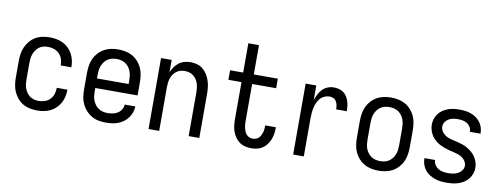

<svg xmlns="http://www.w3.org/2000/svg" viewBox="-61 -1056 3622 1386"><g transform="rotate(10 1750.0 -363.5)"><path d="M247 8Q221 8 194 2.5Q167 -3 144 -16.5Q121 -30 103.5 -50.5Q86 -71 75 -95.5Q64 -120 60 -146.5Q56 -173 56 -200V-320Q56 -347 60 -373.5Q64 -400 75 -424.5Q86 -449 103.5 -469.5Q121 -490 144 -503.5Q167 -517 194 -522.5Q221 -528 247 -528Q272 -528 297 -523.5Q322 -519 344.5 -508Q367 -497 385 -479.5Q403 -462 415 -440Q427 -418 432.5 -393.5Q438 -369 438 -344V-342H360V-343Q360 -366 353 -388Q346 -410 330 -426.5Q314 -443 292 -450.5Q270 -458 247 -458Q230 -458 213.5 -454Q197 -450 183 -440Q169 -430 159.5 -416Q150 -402 144 -386.5Q138 -371 136 -354Q134 -337 134 -320V-200Q134 -183 136 -166Q138 -149 144 -133.5Q150 -118 159.5 -104Q169 -90 183 -80Q197 -70 213.5 -66Q230 -62 247 -62Q270 -62 292 -69.5Q314 -77 330 -93.5Q346 -110 353 -132Q360 -154 360 -177V-178H438V-176Q438 -151 432.5 -126.5Q427 -102 415 -80Q403 -58 385 -40.5Q367 -23 344.5 -12Q322 -1 297 3.5Q272 8 247 8Z M752 8Q725 8 698 3Q671 -2 647.5 -15.5Q624 -29 605.5 -49.5Q587 -70 575.5 -94.5Q564 -119 560 -146Q556 -173 556 -200V-320Q556 -347 560 -374Q564 -401 575 -425.5Q586 -450 604.5 -470.5Q623 -491 646 -504Q669 -517 696 -522.5Q723 -528 750 -528Q777 -528 804 -522.5Q831 -517 854 -504Q877 -491 895.5 -470.5Q914 -450 925 -425.5Q936 -401 940 -374Q944 -347 944 -320V-225H634V-200Q634 -183 636 -166Q638 -149 644.5 -133Q651 -117 661.5 -103Q672 -89 686.5 -79.5Q701 -70 718 -66Q735 -62 752 -62Q771 -62 790.5 -66Q810 -70 826 -80Q842 -90 852.5 -107Q863 -124 864 -144H942Q941 -121 933.5 -99.5Q926 -78 912.5 -59.5Q899 -41 880.5 -27.5Q862 -14 841 -6Q820 2 797 5Q774 8 752 8ZM866 -295V-320Q866 -337 864 -354Q862 -371 856 -387Q850 -403 839.5 -417Q829 -431 815 -440.5Q801 -450 784 -454Q767 -458 750 -458Q733 -458 716 -454Q699 -450 685 -440.5Q671 -431 660.5 -417Q650 -403 644 -387Q638 -371 636 -354Q634 -337 634 -320V-295Z M1064 0V-520H1142V-429Q1150 -450 1163 -469Q1176 -488 1194.5 -502Q1213 -516 1235.5 -522Q1258 -528 1280 -528Q1305 -528 1329 -521Q1353 -514 1371.5 -498.5Q1390 -483 1403 -461.5Q1416 -440 1423.5 -416.5Q1431 -393 1433.5 -368.5Q1436 -344 1436 -320V0H1358V-320Q1358 -337 1356 -353.5Q1354 -370 1349 -385.5Q1344 -401 1334.5 -415Q1325 -429 1312 -439Q1299 -449 1283 -453.5Q1267 -458 1250 -458Q1233 -458 1217 -453.5Q1201 -449 1188 -439Q1175 -429 1165.5 -415Q1156 -401 1151 -385.5Q1146 -370 1144 -353.5Q1142 -337 1142 -320V0Z M1816 8Q1794 8 1771.5 2.5Q1749 -3 1730.5 -16.5Q1712 -30 1699 -49Q1686 -68 1678.5 -89.5Q1671 -111 1668.5 -133.5Q1666 -156 1666 -179V-450H1570V-520H1666V-735H1744V-520H1920V-450H1744V-179Q1744 -166 1745 -153Q1746 -140 1749 -127.5Q1752 -115 1757 -103Q1762 -91 1770.5 -81.5Q1779 -72 1791.5 -67Q1804 -62 1816 -62Q1828 -62 1839.5 -66Q1851 -70 1859.5 -78Q1868 -86 1873.5 -97Q1879 -108 1882.5 -119Q1886 -130 1887.5 -142Q1889 -154 1889 -166V-172H1967V-162Q1967 -141 1963 -119.5Q1959 -98 1951 -78.5Q1943 -59 1929.5 -41.5Q1916 -24 1898 -12.5Q1880 -1 1859 3.5Q1838 8 1816 8Z M2124 0V-520H2202V-412Q2209 -434 2219.5 -455Q2230 -476 2246 -493Q2262 -510 2284 -519Q2306 -528 2329 -528Q2348 -528 2366.5 -523.5Q2385 -519 2400 -508.5Q2415 -498 2425 -482Q2435 -466 2441 -448.5Q2447 -431 2449 -412.5Q2451 -394 2451 -375H2373Q2373 -390 2370.5 -404.5Q2368 -419 2360.5 -432Q2353 -445 2339.5 -451.5Q2326 -458 2311 -458Q2291 -458 2272.5 -449.5Q2254 -441 2241.5 -426Q2229 -411 2221 -392.5Q2213 -374 2209 -354.5Q2205 -335 2203.5 -315Q2202 -295 2202 -276V0Z M2750 8Q2723 8 2696 2.5Q2669 -3 2646 -16Q2623 -29 2604.5 -49.5Q2586 -70 2575 -94.5Q2564 -119 2560 -146Q2556 -173 2556 -200V-320Q2556 -347 2560 -374Q2564 -401 2575 -425.5Q2586 -450 2604.5 -470.5Q2623 -491 2646 -504Q2669 -517 2696 -522.5Q2723 -528 2750 -528Q2777 -528 2804 -522.5Q2831 -517 2854 -504Q2877 -491 2895.5 -470.5Q2914 -450 2925 -425.5Q2936 -401 2940 -374Q2944 -347 2944 -320V-200Q2944 -173 2940 -146Q2936 -119 2925 -94.5Q2914 -70 2895.5 -49.5Q2877 -29 2854 -16Q2831 -3 2804 2.5Q2777 8 2750 8ZM2750 -62Q2767 -62 2784 -66Q2801 -70 2815 -79.5Q2829 -89 2839.5 -103Q2850 -117 2856 -133Q2862 -149 2864 -166Q2866 -183 2866 -200V-320Q2866 -337 2864 -354Q2862 -371 2856 -387Q2850 -403 2839.5 -417Q2829 -431 2815 -440.5Q2801 -450 2784 -454Q2767 -458 2750 -458Q2733 -458 2716 -454Q2699 -450 2685 -440.5Q2671 -431 2660.5 -417Q2650 -403 2644 -387Q2638 -371 2636 -354Q2634 -337 2634 -320V-200Q2634 -183 2636 -166Q2638 -149 2644 -133Q2650 -117 2660.5 -103Q2671 -89 2685 -79.5Q2699 -70 2716 -66Q2733 -62 2750 -62Z M3249 8Q3227 8 3205 5.5Q3183 3 3162 -4.5Q3141 -12 3122 -24Q3103 -36 3089.5 -53.5Q3076 -71 3069 -92.5Q3062 -114 3062 -136V-139H3140V-138Q3140 -119 3150.5 -103Q3161 -87 3177 -77.5Q3193 -68 3211.5 -65Q3230 -62 3249 -62Q3267 -62 3285.5 -65Q3304 -68 3320 -76.5Q3336 -85 3347.5 -100.5Q3359 -116 3359 -134Q3359 -152 3349.5 -167.5Q3340 -183 3326 -193Q3312 -203 3295.5 -208.5Q3279 -214 3262 -218Q3245 -222 3228.5 -226Q3212 -230 3195.5 -236Q3179 -242 3163.5 -249.5Q3148 -257 3134 -267.5Q3120 -278 3108.5 -291Q3097 -304 3089 -319.5Q3081 -335 3076.5 -352Q3072 -369 3072 -386Q3072 -408 3078.5 -428.5Q3085 -449 3098 -466.5Q3111 -484 3129 -496Q3147 -508 3167 -515.5Q3187 -523 3208.5 -525.5Q3230 -528 3251 -528Q3273 -528 3294 -525.5Q3315 -523 3335.5 -515.5Q3356 -508 3373.5 -495.5Q3391 -483 3404 -466Q3417 -449 3423.5 -428Q3430 -407 3430 -386V-383H3352V-384Q3352 -402 3343 -417.5Q3334 -433 3319 -442.5Q3304 -452 3286.5 -455Q3269 -458 3251 -458Q3234 -458 3216.5 -455Q3199 -452 3184 -443Q3169 -434 3159 -419Q3149 -404 3149 -386Q3149 -365 3162 -347.5Q3175 -330 3193 -320Q3211 -310 3231.5 -305.5Q3252 -301 3272.5 -296Q3293 -291 3312.5 -284.5Q3332 -278 3350 -267.5Q3368 -257 3384 -243.5Q3400 -230 3411.5 -212.5Q3423 -195 3429.5 -175Q3436 -155 3436 -134Q3436 -112 3429 -91Q3422 -70 3408 -52.5Q3394 -35 3375.5 -23Q3357 -11 3336 -4Q3315 3 3293 5.5Q3271 8 3249 8Z"/></g></svg>

Font: Iosevka Web
Style: Regular
Weight: 400
Monospace: yes
Designer: Belleve Invis
Foundry: Belleve Invis
Version: Version 28.0.3; ttfautohint (v1.8.3)